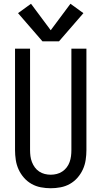

<svg xmlns="http://www.w3.org/2000/svg" viewBox="-20 -994 540 1022"><path d="M250 8Q276 8 302.5 3Q329 -2 352 -15Q375 -28 392.5 -48Q410 -68 421 -92Q432 -116 436 -142.5Q440 -169 440 -195V-735H360V-195Q360 -179 358 -163Q356 -147 350.5 -131.5Q345 -116 335 -103Q325 -90 311.5 -81Q298 -72 282 -68Q266 -64 250 -64Q234 -64 218 -68Q202 -72 188.5 -81Q175 -90 165.5 -103Q156 -116 150 -131.5Q144 -147 142 -163Q140 -179 140 -195V-735H60V-195Q60 -169 64 -142.5Q68 -116 79 -92Q90 -68 107.5 -48Q125 -28 148 -15Q171 -2 197.5 3Q224 8 250 8ZM206 -774H294L424 -924L355 -974L250 -833L145 -974L76 -924Z"/></svg>

Font: Iosevka SS09
Style: Regular
Weight: 400
Monospace: yes
Designer: Belleve Invis
Foundry: Belleve Invis
Version: Version 5.2.1; ttfautohint (v1.8.3)